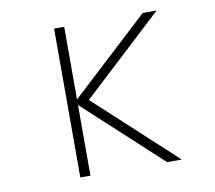

<svg xmlns="http://www.w3.org/2000/svg" viewBox="-69 -667 838 747"><g transform="rotate(-10 350.0 -294.0)"><path d="M190 0V-588H230V-301L540 -588H595L275 -291L591 0H533L230 -279V0Z"/></g></svg>

Font: Martian Mono Thin
Style: Regular
Weight: 100
Monospace: yes
Designer: Roman Shamin
Foundry: Evil Martians
Version: Version 1.000; ttfautohint (v1.8.4.7-5d5b)